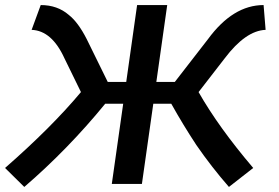

<svg xmlns="http://www.w3.org/2000/svg" viewBox="-87 -730 1102 759"><path d="M818 9 914 -66Q777 -227 698 -366L801 -499Q884 -609 963 -612L955 -710Q834 -710 735 -575L604 -406H531L574 -710H455L412 -406H339L256 -575Q222 -642 185 -671Q140 -710 74 -710L38 -612Q118 -609 168 -499L233 -366Q117 -227 -67 -66L9 9Q182 -140 329 -320H400L355 -3H474L519 -320H590Q637 -236 689 -157Q749 -70 818 9Z"/></svg>

Font: Brisa Sans Medium
Style: Italic
Weight: 600
Italic angle: -8°
Designer: Dalton Maag Ltd
Foundry: Dalton Maag Ltd
Version: Version 1.101;July 10, 2019;FontCreator 11.5.0.2425 64-bit